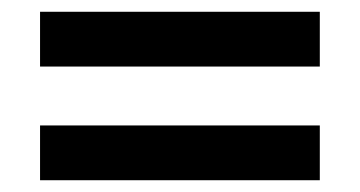

<svg xmlns="http://www.w3.org/2000/svg" viewBox="-20 -515 612 326"><path d="M48 -402V-495H523V-402ZM48 -209V-302H523V-209Z"/></svg>

Font: Noto Sans Tangsa SemiBold
Style: Regular
Weight: 600
Version: Version 1.504